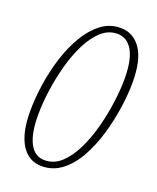

<svg xmlns="http://www.w3.org/2000/svg" viewBox="-137 -806 734 899"><g transform="rotate(20 229.5 -356.5)"><path d="M180 11Q115 11 78.5 -46.5Q42 -104 42 -213Q42 -277 52.5 -347.5Q63 -418 84 -484.5Q105 -551 137 -605Q169 -659 211.5 -691.5Q254 -724 308 -724Q371 -724 409 -669.5Q447 -615 447 -503Q447 -445 437 -376Q427 -307 407 -239Q387 -171 355.5 -114Q324 -57 280 -23Q236 11 180 11ZM183 -20Q230 -20 266 -53.5Q302 -87 328.5 -141.5Q355 -196 372 -260.5Q389 -325 397.5 -389.5Q406 -454 406 -505Q406 -599 379 -646Q352 -693 303 -693Q259 -693 224 -661.5Q189 -630 162.5 -577.5Q136 -525 118.5 -461Q101 -397 92 -331Q83 -265 83 -209Q83 -117 108.5 -68.5Q134 -20 183 -20Z"/></g></svg>

Font: Noto Serif Tamil Condensed ExtraLight
Style: Italic
Weight: 200
Width: 3
Italic angle: -12°
Designer: Indian Type Foundry, Tom Grace, and the Monotype Design Team
Foundry: Monotype Imaging Inc.
Version: Version 2.003; ttfautohint (v1.8.4.7-5d5b)